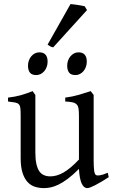

<svg xmlns="http://www.w3.org/2000/svg" viewBox="-20 -923 570 957"><path d="M522 -40Q503.9 -28.3 487.3 -18.3Q470.7 -8.3 456.5 -1Q442.4 6.3 431.6 10.5Q420.9 14.6 415 14.6Q397.9 14.6 387.2 -8.1Q376.5 -30.8 373.5 -81.1Q343.3 -50.8 318.1 -32Q293 -13.2 271.7 -2.9Q250.5 7.3 232.7 11Q214.8 14.6 199.2 14.6Q176.3 14.6 155.3 8.3Q134.3 2 118.2 -14.9Q102.1 -31.7 92.5 -61Q83 -90.3 83 -136.2V-347.2Q83 -370.6 81.5 -383.5Q80.1 -396.5 74 -403.1Q67.9 -409.7 55.2 -412.1Q42.5 -414.6 20 -417V-436.5Q37.6 -438.5 53 -441.4Q68.4 -444.3 82.8 -448.2Q97.2 -452.1 111.8 -457.3Q126.5 -462.4 142.6 -468.8L156.2 -449.7V-163.1Q156.2 -128.9 161.4 -106Q166.5 -83 176 -69.3Q185.5 -55.7 199.5 -49.8Q213.4 -43.9 231 -43.9Q246.6 -43.9 262.9 -48.6Q279.3 -53.2 296.6 -63.2Q314 -73.2 333 -89.1Q352.1 -105 373.5 -127.9V-347.2Q373.5 -369.1 371.3 -382.3Q369.1 -395.5 361.8 -402.8Q354.5 -410.2 341.1 -413.1Q327.6 -416 305.2 -417V-436.5Q340.3 -440.9 372.6 -450.2Q404.8 -459.5 432.1 -468.8L446.8 -449.7V-124Q446.8 -93.8 449 -74.7Q451.2 -55.7 458 -50.8Q463.9 -46.9 478 -49.1Q492.2 -51.3 517.1 -62ZM412.6 -615.7Q412.6 -602.1 408.2 -589.8Q403.8 -577.6 396.2 -568.6Q388.7 -559.6 378.4 -554.2Q368.2 -548.8 356 -548.8Q334 -548.8 324.5 -561Q314.9 -573.2 314.9 -595.7Q314.9 -609.4 319.3 -621.6Q323.7 -633.8 331.5 -642.8Q339.4 -651.9 349.4 -657Q359.4 -662.1 371.1 -662.1Q412.6 -662.1 412.6 -615.7ZM217.3 -615.7Q217.3 -602.1 212.9 -589.8Q208.5 -577.6 200.9 -568.6Q193.4 -559.6 183.1 -554.2Q172.9 -548.8 160.6 -548.8Q138.7 -548.8 129.2 -561Q119.6 -573.2 119.6 -595.7Q119.6 -609.4 124 -621.6Q128.4 -633.8 136.2 -642.8Q144 -651.9 154.1 -657Q164.1 -662.1 175.8 -662.1Q217.3 -662.1 217.3 -615.7ZM245.1 -687Q236.3 -688.5 229.5 -692.4Q222.7 -696.3 217.3 -700.7L331.5 -902.8Q337.4 -902.3 346.9 -901.1Q356.4 -899.9 366.9 -898.4Q377.4 -897 387.2 -895Q397 -893.1 402.3 -891.6L413.6 -872.6Z"/></svg>

Font: Noto Serif Devanagari
Style: Bold
Weight: 700
Designer: Monotype Design Team
Foundry: Monotype Imaging Inc.
Version: Version 1.01